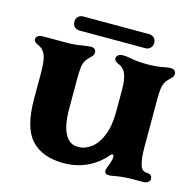

<svg xmlns="http://www.w3.org/2000/svg" viewBox="-102 -687 795 790"><g transform="rotate(15 295.0 -292.0)"><path d="M50 -214V-322Q50 -379 40 -402Q30 -424 10 -432Q-10 -440 -10 -452Q-10 -461 -2.5 -466.5Q5 -472 20 -472H121Q153 -472 187 -478Q213 -482 220 -482Q243 -482 243 -462Q243 -456 239 -450Q235 -444 229 -439Q219 -429 214 -422Q205 -409 202.5 -391.5Q200 -374 200 -342V-214Q200 -143 219 -106.5Q238 -70 275 -70Q305 -70 331 -89.5Q357 -109 373.5 -149.5Q390 -190 390 -251V-342Q390 -389 380 -412Q370 -434 350 -442Q330 -450 330 -462Q330 -471 337.5 -476.5Q345 -482 360 -482Q371 -482 393 -478Q421 -472 461 -472Q503 -472 536 -479Q548 -482 560 -482Q583 -482 583 -462Q583 -456 579 -450Q575 -444 569 -439Q559 -429 554 -422Q545 -409 542.5 -391.5Q540 -374 540 -342V-140Q540 -87 550 -60Q554 -50 561 -45Q568 -40 580 -40Q589 -40 594.5 -34.5Q600 -29 600 -20Q600 -12 592.5 -6Q585 0 570 0H532Q488 0 451 7Q438 10 427 10Q410 10 410 -5Q410 -14 421 -40Q427 -58 427 -66Q427 -77 421 -77Q418 -77 411 -70Q379 -32 334 -11Q289 10 235 10Q145 10 97.5 -40.5Q50 -91 50 -214ZM128 -564Q128 -578 136.5 -586Q145 -594 159 -594H438Q451 -594 459.5 -586Q468 -578 468 -564Q468 -551 459.5 -542.5Q451 -534 438 -534H159Q145 -534 136.5 -542Q128 -550 128 -564Z"/></g></svg>

Font: Raigarh
Style: Bold
Weight: 700
Designer: jaikishan Patel
Foundry: MagicType
Version: Version 1.000